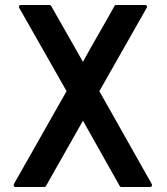

<svg xmlns="http://www.w3.org/2000/svg" viewBox="-20 -753 674 773"><path d="M314 -504Q345 -561 377.5 -617Q410 -673 441 -729Q443 -733 447 -733H564Q569 -733 571 -729.5Q573 -726 571 -722L380 -386L591 -12Q593 -7 591 -3.5Q589 0 584 0H469Q464 0 462 -4L314 -267L165 -4Q163 0 158 0H43Q38 0 36 -3.5Q34 -7 36 -12L248 -386L57 -722Q55 -726 57 -729.5Q59 -733 64 -733H180Q184 -733 186 -729Z"/></svg>

Font: RonaldsonGothic
Style: Regular
Weight: 400
Designer: Mr. Robertson for MacKellar, Smiths & Jordan Co. Philadelphia
Foundry: CAT-Fonts Peter Wiegel
Version: Version 1.000